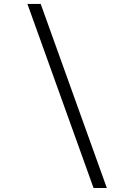

<svg xmlns="http://www.w3.org/2000/svg" viewBox="-20 -813 671 959"><path d="M447.3 126.1 117 -793.2H183.4L513.7 126.1Z"/></svg>

Font: Lohit Gurmukhi
Style: Regular
Weight: 400
Version: Version 2.91.2